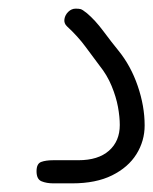

<svg xmlns="http://www.w3.org/2000/svg" viewBox="-20 -70 354 444"><path d="M103.5 354Q87.5 354 76 349.2Q64.5 344.5 64.5 326Q64.5 308.5 75.2 304.5Q86 300.5 103.5 300.5H161.5Q207 300.5 232 278.5Q257 256.5 257 219Q257 200.5 252.8 177.2Q248.5 154 238.2 129Q228 104 210 81.5Q195.5 62.5 177.8 38.2Q160 14 135 -9Q127.5 -16 129 -25.8Q130.5 -35.5 138 -42.8Q145.5 -50 155 -50Q162 -50 166.2 -49Q170.5 -48 181 -39.5Q200 -23.5 219 2Q238 27.5 253.5 46.5Q282.5 82 298.5 128.8Q314.5 175.5 314.5 220Q314.5 256 295.5 286.5Q276.5 317 239.2 335.5Q202 354 147 354Z"/></svg>

Font: Edu SA Hand
Style: Regular
Weight: 400
Designer: Tina and Corey Anderson, Eben Sorkin, Mirko Velimirovic
Foundry: Google for Education
Version: Version 2.000